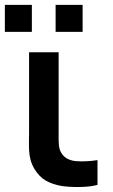

<svg xmlns="http://www.w3.org/2000/svg" viewBox="-38 -753 461 782"><path d="M188.5 -623.3V-733.3H298.5V-623.3ZM-18.2 -623.3V-733.3H91.8V-623.3ZM211.6 4.2Q176.3 -2 149.5 -16.9Q122.8 -31.8 102.9 -63.8Q91.8 -82.2 86.6 -101.4Q81.5 -120.6 80.5 -140Q79.6 -159.3 80 -193.5Q80.4 -200.1 80.4 -206.9Q80.4 -213.7 80.4 -220.7V-540H200.8V-227.3V-210.9Q200.2 -178.5 202 -160.9Q203.8 -143.2 211.8 -130.2Q221.1 -114.6 236.3 -106.6Q251.6 -98.6 270.8 -96.8Q310.7 -93.5 359.1 -100.8V0Q330.5 8 286.4 8.6Q242.2 9.2 211.6 4.2Z"/></svg>

Font: Manrope
Style: Regular
Weight: 400
Designer: Mikhail Sharanda
Foundry: Mikhail Sharanda
Version: Version 4.503